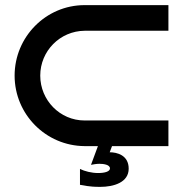

<svg xmlns="http://www.w3.org/2000/svg" viewBox="-20 -570 715 749"><path d="M637 -100H310C214 -100 137 -179 137 -275C137 -371 214 -449 310 -450H637V-550H310C159 -550 37 -426 37 -275C37 -124 159 -1 310 0H362L335 73C345 71 357 69 368 69C383 69 409 72 409 87C409 99 389 105 363 105C337 105 310 98 292 89V151C310 153 323 159 371 159C423 159 482 142 482 88C482 35 436 24 408 24L417 0H637Z"/></svg>

Font: Bruno Ace
Style: Regular
Weight: 400
Designer: Astigmatic (AOETI)
Foundry: Astigmatic (AOETI)
Version: Version 1.000